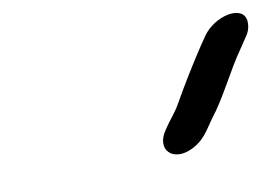

<svg xmlns="http://www.w3.org/2000/svg" viewBox="-42 -755 570 391"><g transform="rotate(-10 242.5 -560.0)"><path d="M330 -436C354 -448 363 -465 379 -488C410 -527 433 -579 463 -621L475 -639C484 -651 486 -662 485 -673C480 -707 421 -693 396 -658L383 -639C361 -606 334 -562 315 -528C305 -511 293 -499 283 -483C256 -445 287 -414 330 -436Z"/></g></svg>

Font: Electronic
Style: BlkUltIt
Weight: 900
Version: Version 1.011